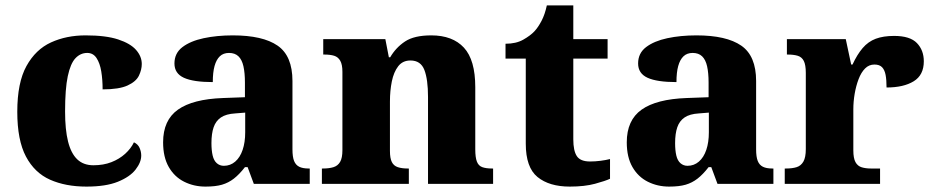

<svg xmlns="http://www.w3.org/2000/svg" viewBox="-20 -681 3456 711"><path d="M300 10Q223 10 165.5 -15.5Q108 -41 76 -101.5Q44 -162 44 -267Q44 -375 78 -436.5Q112 -498 169 -524Q226 -550 297 -550Q372 -550 417.5 -535Q463 -520 484 -496Q505 -472 505 -444Q505 -423 494.5 -401Q484 -379 452.5 -364.5Q421 -350 360 -350Q360 -386 355 -416.5Q350 -447 337.5 -466Q325 -485 303 -485Q278 -485 259.5 -465.5Q241 -446 231 -399Q221 -352 221 -268Q221 -201 232 -157Q243 -113 266 -91Q289 -69 326 -69Q363 -69 392.5 -80.5Q422 -92 443.5 -111.5Q465 -131 476 -154Q491 -147 497 -133Q503 -119 503 -105Q503 -80 482 -53Q461 -26 416.5 -8Q372 10 300 10Z M741 10Q698 10 662 -8Q626 -26 605 -62.5Q584 -99 584 -154Q584 -236 639 -275Q694 -314 806 -318L887 -321V-375Q887 -411 881.5 -435.5Q876 -460 863 -472.5Q850 -485 828 -485Q807 -485 794 -472.5Q781 -460 774.5 -436.5Q768 -413 768 -377Q696 -377 661 -393Q626 -409 626 -446Q626 -484 655.5 -506.5Q685 -529 734 -539.5Q783 -550 842 -550Q953 -550 1008 -512Q1063 -474 1063 -381V-128Q1063 -100 1069 -85Q1075 -70 1088 -63.5Q1101 -57 1123 -57H1127V0H920L897 -62H887Q866 -35 846 -19.5Q826 -4 802 3Q778 10 741 10ZM809 -67Q833 -67 851 -82.5Q869 -98 878.5 -126Q888 -154 888 -191V-264L851 -261Q817 -259 798 -246Q779 -233 771 -209.5Q763 -186 763 -151Q763 -124 767.5 -105Q772 -86 783 -76.5Q794 -67 809 -67Z M1172 0V-57H1176Q1199 -57 1215 -62Q1231 -67 1239.5 -81.5Q1248 -96 1248 -125V-415Q1248 -442 1240 -456Q1232 -470 1217.5 -474.5Q1203 -479 1181 -479H1177V-536H1407L1420 -469H1425Q1446 -505 1480 -527.5Q1514 -550 1577 -550Q1656 -550 1698 -504.5Q1740 -459 1740 -358V-128Q1740 -98 1746 -82.5Q1752 -67 1766 -62Q1780 -57 1802 -57H1806V0H1565V-322Q1565 -387 1551.5 -422Q1538 -457 1500 -457Q1471 -457 1454.5 -435.5Q1438 -414 1431 -379.5Q1424 -345 1424 -305V-122Q1424 -95 1431 -81Q1438 -67 1453 -62Q1468 -57 1490 -57H1494V0Z M2090 10Q2014 10 1970.5 -25.5Q1927 -61 1927 -149V-464H1852V-519Q1891 -519 1917.5 -534Q1944 -549 1959 -565Q1973 -580 1985.5 -604Q1998 -628 2005 -661H2103V-536H2230V-464H2103V-165Q2103 -123 2116 -103Q2129 -83 2165 -83Q2184 -83 2203.5 -85.5Q2223 -88 2239 -92V-19Q2222 -11 2183.5 -0.5Q2145 10 2090 10Z M2458 10Q2415 10 2379 -8Q2343 -26 2322 -62.5Q2301 -99 2301 -154Q2301 -236 2356 -275Q2411 -314 2523 -318L2604 -321V-375Q2604 -411 2598.5 -435.5Q2593 -460 2580 -472.5Q2567 -485 2545 -485Q2524 -485 2511 -472.5Q2498 -460 2491.5 -436.5Q2485 -413 2485 -377Q2413 -377 2378 -393Q2343 -409 2343 -446Q2343 -484 2372.5 -506.5Q2402 -529 2451 -539.5Q2500 -550 2559 -550Q2670 -550 2725 -512Q2780 -474 2780 -381V-128Q2780 -100 2786 -85Q2792 -70 2805 -63.5Q2818 -57 2840 -57H2844V0H2637L2614 -62H2604Q2583 -35 2563 -19.5Q2543 -4 2519 3Q2495 10 2458 10ZM2526 -67Q2550 -67 2568 -82.5Q2586 -98 2595.5 -126Q2605 -154 2605 -191V-264L2568 -261Q2534 -259 2515 -246Q2496 -233 2488 -209.5Q2480 -186 2480 -151Q2480 -124 2484.5 -105Q2489 -86 2500 -76.5Q2511 -67 2526 -67Z M2886 0V-57H2891Q2914 -57 2930 -62Q2946 -67 2955 -82.5Q2964 -98 2964 -129V-411Q2964 -441 2956.5 -455.5Q2949 -470 2934 -474.5Q2919 -479 2897 -479H2894V-536H3112L3132 -442H3137Q3154 -479 3174.5 -503Q3195 -527 3223 -537.5Q3251 -548 3291 -548Q3350 -548 3375.5 -521.5Q3401 -495 3401 -454Q3401 -403 3363.5 -380Q3326 -357 3263 -357Q3263 -385 3259.5 -403.5Q3256 -422 3246.5 -432Q3237 -442 3218 -442Q3198 -442 3183.5 -427.5Q3169 -413 3159.5 -388Q3150 -363 3145 -334Q3140 -305 3140 -276V-124Q3140 -95 3148 -80.5Q3156 -66 3171 -61.5Q3186 -57 3205 -57H3239V0Z"/></svg>

Font: Noto Serif Ethiopic ExtraBold
Style: Regular
Weight: 800
Version: Version 2.102